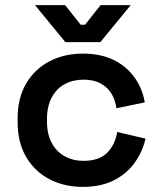

<svg xmlns="http://www.w3.org/2000/svg" viewBox="-20 -718 629 752"><path d="M304 14Q232 14 174 -16Q116 -46 82.5 -103Q49 -160 49 -240V-254Q49 -334 82.5 -391Q116 -448 174 -478Q232 -508 304 -508Q375 -508 425.5 -483Q476 -458 507 -414.5Q538 -371 547 -317L436 -294Q432 -325 417 -350.5Q402 -376 374.5 -391Q347 -406 307 -406Q266 -406 233.5 -388.5Q201 -371 182.5 -336Q164 -301 164 -252V-242Q164 -193 182.5 -158.5Q201 -124 233.5 -106Q266 -88 307 -88Q368 -88 399.5 -119.5Q431 -151 439 -201L550 -175Q538 -123 507 -80Q476 -37 425.5 -11.5Q375 14 304 14ZM236 -553 117 -698H235L296 -621H313L374 -698H492L373 -553Z"/></svg>

Font: Space Grotesk SemiBold
Style: Regular
Weight: 600
Designer: Florian Karsten
Foundry: Florian Karsten
Version: Version 2.000